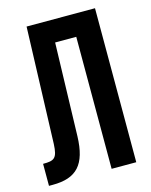

<svg xmlns="http://www.w3.org/2000/svg" viewBox="-108 -771 665 843"><g transform="rotate(-15 225.0 -349.5)"><path d="M9 1H26C135 1 182 -49 186 -177L198 -600H294V0H406V-700H95L77 -171C74 -106 60 -99 9 -99Z"/></g></svg>

Font: Bebas Neue
Style: Bold
Weight: 700
Designer: Ryoichi Tsunekawa
Foundry: Ryoichi Tsunekawa
Version: Version 1.300